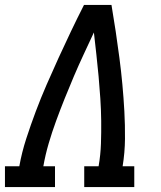

<svg xmlns="http://www.w3.org/2000/svg" viewBox="-29 -755 649 775"><path d="M-9 0V-84H49Q59 -140 77 -195.5Q95 -251 115.5 -305.5Q136 -360 159.5 -414Q183 -468 207.5 -521.5Q232 -575 257.5 -628.5Q283 -682 310 -735H421Q430 -682 438 -628.5Q446 -575 453 -521.5Q460 -468 465 -414Q470 -360 473 -305Q476 -250 475.5 -194.5Q475 -139 466 -84H513V0H311V-84H369Q377 -130 378.5 -175.5Q380 -221 379.5 -266.5Q379 -312 376 -357Q373 -402 369 -446.5Q365 -491 360 -535Q355 -579 350 -624Q329 -579 308.5 -535Q288 -491 269 -446.5Q250 -402 232 -357Q214 -312 197.5 -267Q181 -222 167.5 -176Q154 -130 146 -84H193V0Z"/></svg>

Font: Iosevka Curly Slab MdExObl
Style: Regular
Weight: 500
Width: 7
Italic angle: -9°
Monospace: yes
Designer: Belleve Invis
Foundry: Belleve Invis
Version: Version 11.1.0; ttfautohint (v1.8.3)